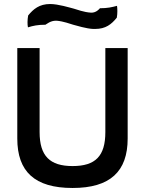

<svg xmlns="http://www.w3.org/2000/svg" viewBox="-20 -932 715 955"><path d="M477 -891C474 -887 458 -868 433 -869C397 -871 362 -885 347 -889C327 -894 270 -912 229 -912C176 -912 146 -887 120 -855C116 -833 116 -809 119 -796C145 -804 168 -809 206 -809C211 -811 231 -830 260 -829H262C296 -826 330 -813 344 -809C359 -805 411 -789 444 -788H453C506 -788 534 -811 561 -844C565 -866 564 -890 562 -903C536 -896 514 -891 477 -891ZM504 -693V-275C504 -156 455 -106 341 -106C228 -106 177 -156 177 -275V-693H66V-243C66 -79 152 3 341 3C528 3 615 -79 615 -243V-693Z"/></svg>

Font: Bluebird
Style: LiExt
Weight: 300
Designer: Jasper
Foundry: Cannot Into Space Fonts
Version: Version 0.98